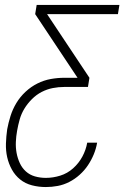

<svg xmlns="http://www.w3.org/2000/svg" viewBox="-20 -550 540 775"><path d="M165 205Q136 205 109 198Q82 191 61.5 174.5Q41 158 28 134.5Q15 111 9 84.5Q3 58 4 29Q5 0 9 -28Q14 -55 22.5 -82Q31 -109 46 -134Q61 -159 83 -179.5Q105 -200 131 -213Q157 -226 184.5 -231Q212 -236 239 -236H293L122 -493L128 -530H462L456 -493H170L341 -236L335 -199H239Q216 -199 193 -194.5Q170 -190 148.5 -179Q127 -168 109 -150Q91 -132 78.5 -111.5Q66 -91 59.5 -68Q53 -45 49 -22Q45 0 44 23Q43 46 47 67.5Q51 89 60 108.5Q69 128 84.5 142Q100 156 121 162Q142 168 165 168Q194 168 223 159Q252 150 275 129.5Q298 109 312.5 82Q327 55 332 26H372Q368 50 358.5 73Q349 96 335 117Q321 138 301.5 155.5Q282 173 259.5 184.5Q237 196 213 200.5Q189 205 165 205Z"/></svg>

Font: Iosevka Curly XLtObl
Style: Regular
Weight: 200
Italic angle: -9°
Monospace: yes
Designer: Belleve Invis
Foundry: Belleve Invis
Version: Version 11.1.0; ttfautohint (v1.8.3)